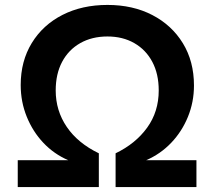

<svg xmlns="http://www.w3.org/2000/svg" viewBox="-20 -759 869 779"><path d="M52 0V-109H257Q199 -134 156 -179.5Q113 -225 88.5 -285.5Q64 -346 64 -414Q64 -511 109 -584.5Q154 -658 233.5 -698.5Q313 -739 416 -739Q519 -739 598 -698Q677 -657 722 -583.5Q767 -510 767 -412Q767 -345 742.5 -285Q718 -225 674.5 -179.5Q631 -134 573 -109H777V0H449V-137Q530 -176 577 -241Q624 -306 624 -392Q624 -459 598 -508Q572 -557 525 -584Q478 -611 416 -611Q353 -611 305.5 -584Q258 -557 232 -508Q206 -459 206 -392Q206 -310 251 -244Q296 -178 381 -137V0Z"/></svg>

Font: BDO Grotesk DemiBold
Style: Regular
Weight: 600
Designer: Deni Anggara
Foundry: Lokal Container
Version: Version 2.000